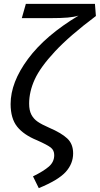

<svg xmlns="http://www.w3.org/2000/svg" viewBox="-20 -759 517 995"><path d="M151 155Q206 128 233.5 104Q261 80 261 45Q261 20 243.5 6Q226 -8 172 -32Q103 -60 69 -102.5Q35 -145 35 -220Q35 -332 125 -453.5Q215 -575 387 -678Q364 -671 331 -668Q298 -665 239 -665H93L114 -739H472L477 -676Q341 -574 265 -492.5Q189 -411 160 -347.5Q131 -284 131 -222Q131 -187 142.5 -165Q154 -143 175 -128.5Q196 -114 235 -97Q298 -70 328.5 -41.5Q359 -13 359 36Q359 89 321 131.5Q283 174 181 216Z"/></svg>

Font: Fira Sans
Style: Italic
Weight: 400
Italic angle: -8°
Designer: bBox Type GmbH & Carrois Corporate GbR & Edenspiekermann AG
Foundry: bBox Type GmbH & Carrois Corporate GbR & Edenspiekermann AG
Version: Version 4.301